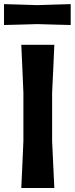

<svg xmlns="http://www.w3.org/2000/svg" viewBox="-34 -936 372 956"><path d="M72 0Q75 -57.5 77.2 -112Q79.5 -166.5 82.5 -233.5V-474.5Q79.5 -544 77.2 -599Q75 -654 72 -713H236.5Q234 -654 231.5 -599Q229 -544 225.5 -474.5V-233.5Q228.5 -166.5 231.2 -112.2Q234 -58 236.5 0ZM-14 -811.5V-915.5Q23 -914.5 65.5 -913.2Q108 -912 152 -910.5Q196.5 -912 238.8 -913.2Q281 -914.5 318 -915.5V-811.5Q280.5 -812.5 238.5 -813.5Q196.5 -814.5 152 -816Q108 -814.5 65.8 -813.5Q23.5 -812.5 -14 -811.5Z"/></svg>

Font: Commissioner Loud SemiBold
Style: Regular
Weight: 600
Designer: Kostas Bartsokas
Foundry: Kostas Bartsokas
Version: Version 1.000; ttfautohint (v1.8.3)